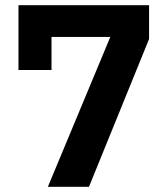

<svg xmlns="http://www.w3.org/2000/svg" viewBox="-20 -718 640 738"><path d="M164 0 404 -576H178V-449H51V-698H553V-568L322 0Z"/></svg>

Font: Lilex Nerd Font
Style: Bold
Weight: 700
Designer: Mike Abbink, Paul van der Laan, Pieter van Rosmalen, Mikhael Khrustik
Foundry: Mikhael Khrustik
Version: Version 2.400; ttfautohint (v1.8.4.7-5d5b);Nerd Fonts 3.3.0